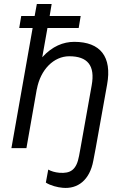

<svg xmlns="http://www.w3.org/2000/svg" viewBox="-20 -740 615 959"><path d="M86 -660 76 -600H143L37 0H112L164 -296V-294C182 -393 249 -459 326 -459C417 -459 456 -413 438 -314L382 0L375 38C362 110 331 127 277 123C254 121 235 115 221 107L209 172C232 187 268 196 293 198C368 205 428 160 446 63L458 0L515 -318C540 -456 482 -531 351 -531C296 -531 241 -509 191 -454L217 -600H373L383 -660H228L238 -720H164L153 -660Z"/></svg>

Font: Fixel Text 20240404
Style: Italic
Weight: 400
Width: 4
Italic angle: -10°
Designer: AlfaBravo + MacPaw
Foundry: Kyrylo Tkachov, Marchela Mozhyna, Serhii Makarenko, Maria Weinstein, Zakhar Kryvoshyya
Version: Version 1.211;Glyphs 3.2 (3225)